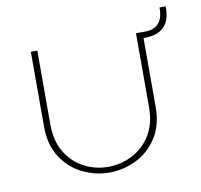

<svg xmlns="http://www.w3.org/2000/svg" viewBox="-71 -669 792 757"><g transform="rotate(-10 325.0 -290.5)"><path d="M308 13Q253 13 201.5 -12Q150 -37 117.5 -87Q85 -137 85 -211V-510H111V-215Q111 -147 139.5 -101Q168 -55 213 -32.5Q258 -10 307 -10Q358 -10 403.5 -33Q449 -56 477.5 -101.5Q506 -147 506 -215V-510H532V-211Q532 -137 499.5 -87Q467 -37 415.5 -12Q364 13 308 13ZM506 -486V-510H545Q576 -510 595.5 -529.5Q615 -549 615 -592V-594H640V-592Q640 -537 613.5 -511.5Q587 -486 537 -486Z"/></g></svg>

Font: MuseoModerno Thin
Style: Regular
Weight: 100
Designer: Pablo Cosgaya, Héctor Gatti, Marcela Romero, and the Authors of The MuseoModerno Project.
Foundry: Omnibus-Type Team
Version: Version 1.003